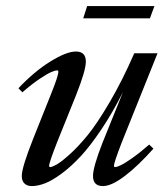

<svg xmlns="http://www.w3.org/2000/svg" viewBox="-20 -610 561 641"><path d="M257.8 -548.8 271 -589.8H495.6L480.5 -548.8ZM86.4 11.2Q70.3 11.2 61.5 2.4Q52.7 -6.3 52.7 -22.5Q52.7 -51.3 91.8 -149.4L149.9 -294.9Q174.8 -356.4 174.8 -370.6Q174.8 -375 170.9 -375Q164.1 -375 151.4 -369.6Q138.7 -364.3 112.3 -346.7Q85.9 -329.1 54.7 -301.8L41.5 -315.4Q95.2 -372.1 148.7 -405Q202.1 -438 233.4 -438Q266.6 -438 266.6 -404.3Q266.6 -375 234.4 -293.5L172.4 -139.6Q144 -67.9 144 -56.2Q144 -52.2 147.9 -52.2Q153.3 -52.2 168 -60.1Q182.6 -67.9 211.4 -93.5Q240.2 -119.1 272.2 -158.2Q304.2 -197.3 346.4 -269.3Q388.7 -341.3 428.2 -432.1H505.9L386.2 -133.8Q360.4 -66.9 360.4 -56.6Q360.4 -52.2 364.3 -52.2Q370.1 -52.2 383.5 -58.6Q397 -64.9 422.6 -83Q448.2 -101.1 478 -127.4L492.2 -113.8Q441.9 -57.1 397.2 -22.9Q352.5 11.2 323.7 11.2Q290.5 11.2 290.5 -22.5Q290.5 -52.2 321.8 -132.3L390.6 -302.7Q356 -233.9 318.8 -178.5Q281.7 -123 249.5 -88.4Q217.3 -53.7 185.8 -30.5Q154.3 -7.3 130.4 2Q106.4 11.2 86.4 11.2Z"/></svg>

Font: Elstob 14pt Medium
Style: Italic
Weight: 500
Italic angle: -20°
Designer: Peter S. Baker
Version: Version 1.015